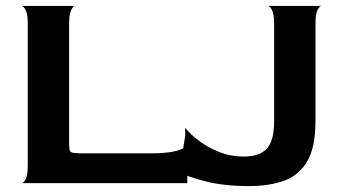

<svg xmlns="http://www.w3.org/2000/svg" viewBox="-20 -620 1154 650"><path d="M53 0Q60 0 67 -14Q74 -28 74 -60V-540Q74 -572 67 -585.5Q60 -599 53 -600H235Q228 -600 221 -586Q214 -572 214 -539V-132Q214 -110 219.5 -105.5Q225 -101 255 -101H500Q558 -101 593.5 -114.5Q629 -128 640 -141L614 -28V0ZM823 10Q738 10 676 -6Q614 -22 587 -37L607 -160V-187Q624 -166 653.5 -143.5Q683 -121 722 -105.5Q761 -90 805 -90Q859 -90 883.5 -117Q908 -144 908 -210V-540Q908 -572 901 -585.5Q894 -599 887 -600H1069Q1062 -600 1055 -586Q1048 -572 1048 -539V-210Q1048 -122 1020.5 -74.5Q993 -27 942.5 -8.5Q892 10 823 10Z"/></svg>

Font: Red Rose SemiBold
Style: Regular
Weight: 600
Designer: Jaikishan Patel
Version: Version 2.000